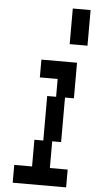

<svg xmlns="http://www.w3.org/2000/svg" viewBox="-64 -1037 529 1074"><g transform="rotate(5 200.0 -500.0)"><path d="M250 -500H200V-250H150V-100H50V0H350V-100H250V-250H300V-500H350V-700H150V-600H250ZM300 -800H400V-1000H300Z"/></g></svg>

Font: LS-VG5000 Shifted
Style: Regular
Weight: 400
Designer: Justin Bihan, 2021
Foundry: Justin Bihan, 2021
Version: Version 1.000;Glyphs 3.1.2 (3151)